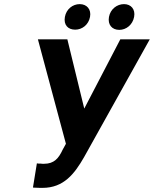

<svg xmlns="http://www.w3.org/2000/svg" viewBox="-20 -902 747 932"><path d="M175 10H186C290 10 342 -59 388 -139L707 -711H564L389 -375L307 -711H164L300 -204L284 -175C265 -134 243 -107 194 -107H186C183 -107 179 -108 176 -108H167C164 -108 161 -109 159 -109L140 8C142 9 145 9 149 9C157 9 167 10 175 10ZM345 -758C379 -758 410 -782 417 -820C424 -857 401 -882 367 -882C333 -882 302 -858 295 -820C288 -781 310 -758 345 -758ZM559 -757C593 -757 624 -782 631 -820C638 -857 616 -882 582 -882C548 -882 516 -858 509 -820C502 -782 524 -757 559 -757Z"/></svg>

Font: Asimov
Style: NarIt
Weight: 500
Designer: Google
Version: Version 2.000980; 2014